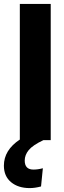

<svg xmlns="http://www.w3.org/2000/svg" viewBox="-55 -713 325 977"><path d="M45.9 -692.9H203.1V0H166Q111.3 25.9 91.1 50.8Q70.8 75.7 70.8 104Q70.8 149.9 115.2 149.9Q137.7 149.9 163.1 143.1L153.8 235.8Q123 244.1 96.2 244.1Q37.6 244.1 1.2 213.9Q-35.2 183.6 -35.2 129.9Q-35.2 50.8 45.9 -2.9Z"/></svg>

Font: Fira Sans Compressed
Style: Bold
Weight: 700
Width: 1
Designer: Carrois Corporate & Edenspiekermann AG
Foundry: Carrois Corporate GbR & Edenspiekermann AG
Version: Version 4.203;PS 004.203;hotconv 1.0.88;makeotf.lib2.5.64775